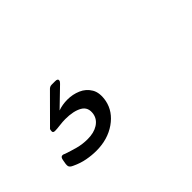

<svg xmlns="http://www.w3.org/2000/svg" viewBox="-38 -201 605 605"><g transform="rotate(-45 264.0 101.5)"><path d="M174.2 -13.2Q178 -17.5 181.8 -19.9Q185.5 -22.2 190.5 -22.2H206.5Q218.5 -22.2 217.2 -14.2Q216.5 -10.2 211.2 -5.2L151 53Q170 46 193 46Q216 46 237 55Q258 64 269.5 83.5Q281 103 275 135Q267 174 230.5 199.5Q194 225 143 225Q123 225 101.5 221Q80 217 59 207Q47 202 45.6 195Q44.2 188 47.8 172Q49.8 159 57.2 159Q60.2 159 62.6 159.9Q65 160.8 66.8 161.8Q85.5 168.2 106.1 173.9Q126.8 179.5 150 179.5Q177.8 179.5 196.1 167.9Q214.5 156.2 218.2 136.5Q223 109 201.9 96.9Q180.8 84.8 144.2 84.8Q133.2 84.8 118.8 86.6Q104.2 88.5 95.2 88.5Q85 88.5 87 79.2Q87 76.5 87.9 74.1Q88.8 71.8 91.5 69.8Z"/></g></svg>

Font: Young Serif Light
Style: Italic
Weight: 300
Italic angle: -10.979°
Designer: Bastien Sozeau
Foundry: NBR — Bastien Sozeau
Version: Version 5.001